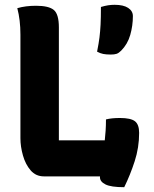

<svg xmlns="http://www.w3.org/2000/svg" viewBox="-20 -734 640 799"><path d="M163 0Q129 0 107.5 -25Q86 -50 75.5 -87Q65 -124 65 -159V-590Q65 -651 52 -700Q69 -705 88.5 -707.5Q108 -710 130 -710Q183 -710 204 -692.5Q225 -675 225 -620V-150H416Q418 -168 419.5 -189.5Q421 -211 421 -237Q444 -243 479 -243Q524 -243 541.5 -229.5Q559 -216 559 -181Q559 -120 540.5 -63Q522 -6 497 45Q442 45 419 33.5Q396 22 396 4Q396 2 396 0ZM457 -714Q494 -714 513.5 -701Q533 -688 533 -667Q533 -627 522 -588.5Q511 -550 484 -523Q474 -513 465 -510Q456 -507 441 -507Q422 -507 409.5 -509.5Q397 -512 384 -519Q391 -554 394 -578.5Q397 -603 398.5 -631.5Q400 -660 400 -705Q417 -710 430 -712Q443 -714 457 -714Z"/></svg>

Font: Recursive Mn Csl St XBd
Style: Regular
Weight: 800
Monospace: yes
Version: Version 1.079;hotconv 1.0.112;makeotfexe 2.5.65598; ttfautoh